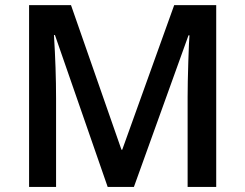

<svg xmlns="http://www.w3.org/2000/svg" viewBox="-20 -734 963 754"><path d="M402.8 0 195.8 -596.2H191.9Q200.2 -463.4 200.2 -347.2V0H94.2V-713.9H258.8L457 -146H460L664.1 -713.9H829.1V0H716.8V-353Q716.8 -406.2 719.5 -491.7Q722.2 -577.1 724.1 -595.2H720.2L505.9 0Z"/></svg>

Font: f0_21440          
Style: Regular
Weight: 600
Foundry: Ascender Corporation
Version: Version 1.10